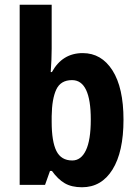

<svg xmlns="http://www.w3.org/2000/svg" viewBox="-20 -780 580 810"><path d="M198 -574Q198 -531 194 -476H199Q243 -556 329 -556Q408 -556 454.5 -483Q501 -410 501 -275Q501 -139 454.5 -64.5Q408 10 326 10Q282 10 253 -7Q224 -24 199 -59H191L170 0H63V-760H198ZM284 -442Q236 -442 217.5 -402.5Q199 -363 198 -290V-266Q198 -183 218 -143Q238 -103 285 -103Q322 -103 342.5 -146Q363 -189 363 -276Q363 -442 284 -442Z"/></svg>

Font: Noto Sans Thai Cond
Style: Bold
Weight: 700
Width: 3
Designer: Monotype Design Team
Foundry: Monotype Imaging Inc.
Version: Version 2.002; ttfautohint (v1.8.4.7-5d5b)